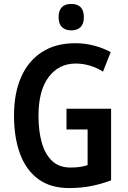

<svg xmlns="http://www.w3.org/2000/svg" viewBox="-20 -943 647 973"><path d="M317 -392H543V-29Q492 -10 441 0Q390 10 330 10Q236 10 174 -35.5Q112 -81 81.5 -163.5Q51 -246 51 -358Q51 -469 86.5 -551Q122 -633 191.5 -678.5Q261 -724 362 -724Q410 -724 456 -712Q502 -700 541 -679L502 -580Q472 -599 436.5 -610Q401 -621 364 -621Q278 -621 226.5 -552.5Q175 -484 175 -356Q175 -280 191.5 -221Q208 -162 243.5 -128Q279 -94 337 -94Q365 -94 384.5 -97Q404 -100 424 -106V-287H317ZM341 -923Q405 -923 405 -856Q405 -822 388 -805.5Q371 -789 341 -789Q312 -789 294.5 -805.5Q277 -822 277 -856Q277 -923 341 -923Z"/></svg>

Font: Noto Sans Malayalam Condensed SemiBold
Style: Regular
Weight: 600
Width: 3
Designer: Jelle Bosma - Monotype Design Team
Foundry: Monotype Imaging Inc.
Version: Version 2.104; ttfautohint (v1.8.4.7-5d5b)